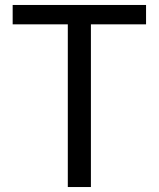

<svg xmlns="http://www.w3.org/2000/svg" viewBox="-20 -753 639 773"><path d="M253 0H346V-655H568V-733H31V-655H253Z"/></svg>

Font: Spoqa Han Sans Neo Regular
Style: Regular
Weight: 400
Designer: [Spoqa Han Sans Neo] Dong-huui Kim  Younghwa Kang  Yujin Lee  [Noto Sans] Ryoko NISHIZUKA  (kana & ideographs); Paul D. 
Foundry: Spoqa (http://www.spoqa-han-sans.com)
Version: Version 1.000